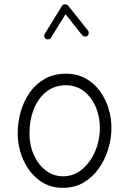

<svg xmlns="http://www.w3.org/2000/svg" viewBox="-20 -862 606 901"><path d="M289.1 -516.1Q341.8 -516.1 381.8 -493.9Q421.9 -471.7 448.7 -434.6Q475.6 -397.5 489.3 -352.8Q502.9 -308.1 502.9 -262.7Q502.9 -212.4 487.8 -162.6Q472.7 -112.8 443.6 -71.5Q414.6 -30.3 372.3 -5.4Q330.1 19.5 275.9 19.5Q209.5 19.5 161.9 -17.6Q114.3 -54.7 88.6 -113.5Q63 -172.4 63 -237.3Q63 -287.6 76.9 -336.9Q90.8 -386.2 118.9 -426.8Q147 -467.3 189.5 -491.7Q231.9 -516.1 289.1 -516.1ZM289.1 -461.9Q234.9 -461.9 196.5 -430.9Q158.2 -399.9 138.2 -348.6Q118.2 -297.4 118.2 -237.3Q118.2 -181.2 138.7 -135.3Q159.2 -89.4 194.8 -62Q230.5 -34.7 275.9 -34.7Q326.2 -34.7 365 -67.1Q403.8 -99.6 426.3 -151.6Q448.7 -203.6 448.7 -262.7Q448.7 -314.9 429.2 -360.4Q409.7 -405.8 374 -433.8Q338.4 -461.9 289.1 -461.9ZM195.3 -679.2Q189.5 -683.1 188 -689.9Q186.5 -696.8 189.9 -703.1L271 -834.5Q275.4 -841.8 285.2 -841.6Q294.9 -841.3 299.3 -835.9L393.1 -718.3Q397.5 -713.4 396.5 -705.8Q395.5 -698.2 390.1 -693.8Q385.3 -689.5 377.7 -690.4Q370.1 -691.4 365.7 -696.8L287.6 -795.4L219.2 -685.1Q215.8 -679.2 208.7 -677.5Q201.7 -675.8 195.3 -679.2Z"/></svg>

Font: Mikhak-DS1-FD Light
Style: Regular
Weight: 300
Designer: Amin Abedi
Version: Version 3.2